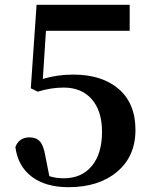

<svg xmlns="http://www.w3.org/2000/svg" viewBox="-20 -762 624 798"><path d="M171 -634 158 -434Q218 -452 284 -452Q404 -452 473.5 -392Q543 -332 543 -222Q543 -112 466.5 -48Q390 16 265 16Q169 16 111.5 -28Q54 -72 44 -151Q59 -191 103 -191Q131 -191 146 -174Q161 -157 168 -116L185 -30Q212 -21 245 -21Q319 -21 361.5 -72Q404 -123 404 -214Q404 -301 361.5 -349.5Q319 -398 245 -398Q191 -398 137 -381L108 -395L132 -742H519V-634Z"/></svg>

Font: Swei Spring CJKtc
Style: Bold
Weight: 700
Version: Version 1.021